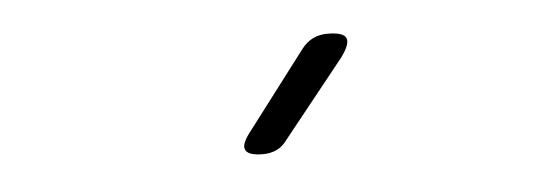

<svg xmlns="http://www.w3.org/2000/svg" viewBox="-27 -833 653 235"><g transform="rotate(-5 300.0 -715.0)"><path d="M289 -645Q271 -645 267.5 -652Q264 -659 275 -673L348 -769Q354 -777 362 -781Q370 -785 380 -785Q400 -785 403 -777.5Q406 -770 394 -754L318 -659Q313 -652 305.5 -648.5Q298 -645 289 -645Z"/></g></svg>

Font: Maple Mono NL Thin
Style: Regular
Weight: 250
Monospace: yes
Designer: subframe7536
Version: Version 7.000